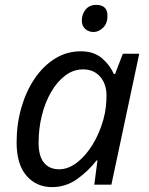

<svg xmlns="http://www.w3.org/2000/svg" viewBox="-20 -756 608 786"><path d="M193 10Q129 10 88.5 -36.5Q48 -83 48 -173Q48 -248 67.5 -315.5Q87 -383 122 -434.5Q157 -486 205 -516Q253 -546 311 -546Q364 -546 397 -518Q430 -490 446 -453H451L483 -536H550L436 0H366L379 -99H375Q341 -55 295 -22.5Q249 10 193 10ZM222 -63Q259 -63 294.5 -90Q330 -117 358.5 -163Q387 -209 403 -266Q411 -295 413.5 -319.5Q416 -344 416 -365Q416 -412 390 -442Q364 -472 320 -472Q281 -472 248 -447.5Q215 -423 190 -380.5Q165 -338 151.5 -284Q138 -230 138 -171Q138 -117 160 -90Q182 -63 222 -63ZM363 -625Q343 -625 329 -637.5Q315 -650 315 -672Q315 -698 330.5 -717Q346 -736 374 -736Q420 -736 420 -691Q420 -660 402 -642.5Q384 -625 363 -625Z"/></svg>

Font: Manna Sans
Style: Italic
Weight: 400
Italic angle: -12°
Designer: Monotype Design Team
Foundry: Monotype Imaging Inc.
Version: Version 2.001.1; ttfautohint (v1.8.2)